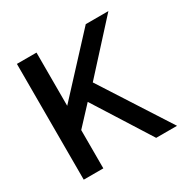

<svg xmlns="http://www.w3.org/2000/svg" viewBox="-146 -784 918 925"><g transform="rotate(-30 312.5 -322.0)"><path d="M63 -644H172V-348L446 -644H572L335 -384L582 0H466L267 -315L172 -213V0H63Z"/></g></svg>

Font: Kanit
Style: Regular
Weight: 400
Designer: Katatrad Team
Foundry: Cadson Demak
Version: Version 1.001